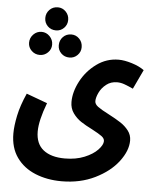

<svg xmlns="http://www.w3.org/2000/svg" viewBox="-62 -786 883 1069"><g transform="rotate(5 379.5 -251.5)"><path d="M87 -239 204 -196Q166 -96 166 -35Q166 34 209 68Q252 102 329 102Q391 102 438.5 82.5Q486 63 512 35.5Q538 8 538 -13Q538 -28 522 -40Q506 -52 468 -72Q428 -92 402.5 -109Q377 -126 358 -152.5Q339 -179 339 -215Q339 -271 370.5 -331Q402 -391 457.5 -431.5Q513 -472 581 -472Q613 -472 655 -459Q697 -446 724 -426L673 -318Q647 -330 625.5 -338Q604 -346 583 -346Q548 -346 522.5 -326Q497 -306 484 -278.5Q471 -251 471 -231Q471 -214 490 -200Q509 -186 552 -164Q594 -142 620 -125Q646 -108 664.5 -84Q683 -60 683 -29Q683 28 637 88.5Q591 149 508.5 189.5Q426 230 322 230Q241 230 175 203Q109 176 70.5 122Q32 68 32 -12Q32 -54 44 -112Q56 -170 87 -239ZM153 -668Q153 -695 171.5 -714Q190 -733 218 -733Q244 -733 262.5 -714Q281 -695 281 -668Q281 -641 262.5 -622.5Q244 -604 218 -604Q190 -604 171.5 -622.5Q153 -641 153 -668ZM75 -523Q75 -550 94 -569.5Q113 -589 140 -589Q166 -589 185 -569.5Q204 -550 204 -523Q204 -497 185 -478.5Q166 -460 140 -460Q113 -460 94 -478.5Q75 -497 75 -523ZM241 -523Q241 -551 259.5 -570Q278 -589 306 -589Q332 -589 350.5 -570Q369 -551 369 -523Q369 -497 350.5 -478.5Q332 -460 306 -460Q278 -460 259.5 -478.5Q241 -497 241 -523Z"/></g></svg>

Font: Noto Sans Arabic Cond
Style: Bold
Weight: 700
Width: 3
Designer: Nadine Chahine
Foundry: Monotype Imaging Inc.
Version: Version 1.001